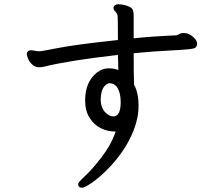

<svg xmlns="http://www.w3.org/2000/svg" viewBox="-20 -801 1040 902"><path d="M512 -254Q547 -254 547 -321Q547 -361 533.5 -385.5Q520 -410 493 -410Q487 -410 478 -403Q453 -384 453 -329Q454 -295 473.5 -274.5Q493 -254 512 -254ZM366 81Q347 81 347 63Q347 56 379 26.5Q411 -3 456.5 -61.5Q502 -120 523 -182Q525 -182 525 -183H520Q487 -183 455 -198Q423 -213 401.5 -246.5Q380 -280 380 -329Q380 -416 435 -460Q460 -479 487 -480Q519 -480 536 -472L534 -543Q305 -517 188 -488Q175 -485 164 -485Q144 -485 130 -499Q116 -513 111 -527.5Q106 -542 106 -545Q106 -565 127 -565L136 -564Q152 -560 168 -560Q173 -560 255.5 -576Q338 -592 534 -613Q534 -714 532.5 -726.5Q531 -739 517 -752Q513 -757 513 -764Q516 -781 537 -781Q553 -781 573 -775Q593 -769 600.5 -760Q608 -751 608 -726V-621Q692 -630 807 -635Q815 -636 822.5 -641Q830 -646 843 -646Q868 -646 889 -626Q906 -610 906 -596Q906 -581 894.5 -575Q883 -569 792 -564.5Q701 -560 608 -551Q608 -441 610 -403Q631 -364 631 -305Q631 -247 607.5 -188Q584 -129 548.5 -80.5Q513 -32 475 4.5Q437 41 406.5 61Q376 81 366 81Z"/></svg>

Font: LXGW WenKai Mono Medium
Style: Regular
Weight: 500
Monospace: yes
Designer: LXGW / Fontworks Inc.
Foundry: LXGW / Fontworks Inc.
Version: Version 1.520; June 14, 2025